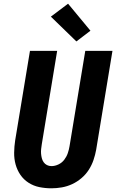

<svg xmlns="http://www.w3.org/2000/svg" viewBox="-20 -1010 640 1038"><path d="M258 8Q224 8 192.5 1.5Q161 -5 134.5 -22Q108 -39 90.5 -64.5Q73 -90 64.5 -120.5Q56 -151 56.5 -184.5Q57 -218 62 -251L142 -735H289L206 -231Q204 -218 202.5 -205Q201 -192 202 -179.5Q203 -167 206 -155Q209 -143 216 -133Q223 -123 234 -117.5Q245 -112 258 -112Q277 -112 296 -121Q315 -130 327.5 -146.5Q340 -163 346.5 -182Q353 -201 356 -220L441 -735H588L500 -201Q495 -173 485.5 -145Q476 -117 460 -92Q444 -67 420.5 -47Q397 -27 370 -14.5Q343 -2 314.5 3Q286 8 258 8ZM393 -786 255 -920 348 -990 469 -844Z"/></svg>

Font: Iosevka Heavy Extended
Style: Italic
Weight: 900
Width: 7
Italic angle: -9°
Monospace: yes
Designer: Belleve Invis
Foundry: Belleve Invis
Version: Version 32.5.0; ttfautohint (v1.8.4)